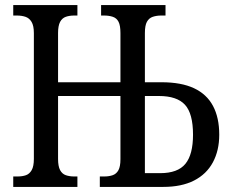

<svg xmlns="http://www.w3.org/2000/svg" viewBox="-20 -734 907 754"><path d="M32 0V-41H49Q68 -41 82 -46Q96 -51 104.5 -66Q113 -81 113 -110V-604Q113 -633 104 -648Q95 -663 80 -668Q65 -673 46 -673H32V-714H284V-673H271Q253 -673 238.5 -668Q224 -663 216 -648Q208 -633 208 -604V-411H453V-604Q453 -634 445.5 -648.5Q438 -663 423 -668Q408 -673 389 -673H377V-714H630V-673H613Q595 -673 580 -668Q565 -663 557 -648.5Q549 -634 549 -604V-411H614Q692 -411 742 -387.5Q792 -364 816.5 -318Q841 -272 841 -205Q841 -143 816 -96.5Q791 -50 742 -25Q693 0 621 0H372V-41H390Q408 -41 422.5 -46Q437 -51 445 -65.5Q453 -80 453 -109V-357H208V-110Q208 -81 216 -66Q224 -51 238.5 -46Q253 -41 271 -41H284V0ZM609 -54Q678 -54 708 -90.5Q738 -127 738 -205Q738 -288 706.5 -322.5Q675 -357 604 -357H549V-54Z"/></svg>

Font: Noto Serif Condensed
Style: Regular
Weight: 400
Width: 3
Designer: Monotype Design Team
Foundry: Monotype Imaging Inc.
Version: Version 2.015